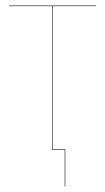

<svg xmlns="http://www.w3.org/2000/svg" viewBox="-20 -537 376 688"><path d="M324.2 -515.1H168.9V-2H213.9V130.9H211.9V0H167V-515.1H12.2V-517.1H324.2Z"/></svg>

Font: Fira Sans Compressed Two
Style: Regular
Weight: 100
Width: 1
Designer: Carrois Corporate & Edenspiekermann AG
Foundry: Carrois Corporate GbR & Edenspiekermann AG
Version: Version 4.203;PS 004.203;hotconv 1.0.88;makeotf.lib2.5.64775